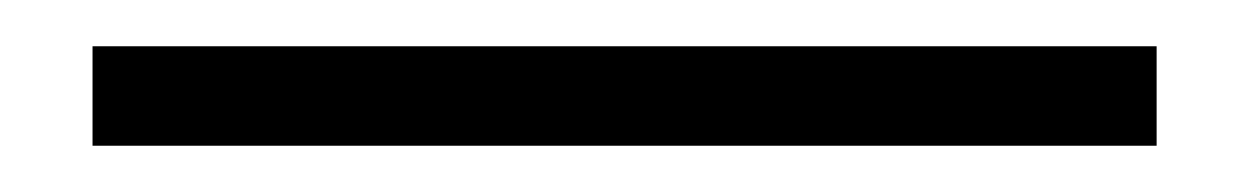

<svg xmlns="http://www.w3.org/2000/svg" viewBox="-20 -20 540 83"><path d="M20 43V0H480V43Z"/></svg>

Font: Nunito Sans 12pt ExtraLight 12pt Light
Style: Regular
Weight: 300
Version: Version 3.101;gftools[0.9.27]